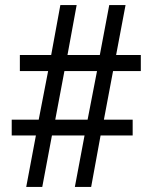

<svg xmlns="http://www.w3.org/2000/svg" viewBox="-20 -734 599 754"><path d="M83 0 121 -202H26V-264H132L169 -455H58V-518H181L217 -714H281L245 -518H372L409 -714H473L436 -518H533V-455H424L388 -264H501V-202H375L338 0H274L312 -202H184L146 0ZM197 -264H324L361 -455H233Z"/></svg>

Font: Noto Nastaliq Urdu Medium
Style: Regular
Weight: 500
Designer: Monotype Design Team (Patrick Giasson: type design, Kamal Mansour: OpenType code, Glenda Bellarosa). Updated by Simon Co
Foundry: Monotype Imaging Inc., Simon Cozens
Version: Version 3.007